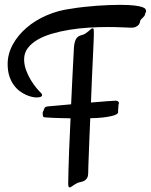

<svg xmlns="http://www.w3.org/2000/svg" viewBox="-20 -725 635 808"><path d="M375 -580.1Q375 -576.2 374 -550.8Q373 -525.4 371.1 -485.6Q369.1 -445.8 366.9 -395.8Q364.7 -345.7 362.8 -293.5Q402.3 -296.9 430.9 -299.1Q459.5 -301.3 467.8 -301.3Q473.1 -301.3 476.8 -298.3Q480.5 -295.4 480.5 -291.5Q480.5 -289.6 480 -288.6Q478.5 -284.7 478.5 -280.8Q478.5 -273.9 477.8 -270.8Q477.1 -267.6 477.1 -260.3V-252.4Q477.1 -248.5 470.7 -244.4Q464.4 -240.2 450.4 -236.8Q436.5 -233.4 414.3 -230.7Q392.1 -228 359.9 -227.5Q357.9 -185.5 356.4 -147.2Q355 -108.9 353.8 -77.9Q352.5 -46.9 351.8 -25.1Q351.1 -3.4 351.1 4.4Q351.1 9.8 349.9 15.4Q348.6 21 345.2 26.1Q341.8 31.2 335.7 35.2Q329.6 39.1 319.3 41Q310.5 42.5 303.5 46.1Q296.4 49.8 290.8 53.7Q285.2 57.6 280.8 60.5Q276.4 63.5 272.5 63.5Q270 63.5 269 61.3Q268.1 59.1 267.6 55.9Q267.1 52.7 267.1 49.6Q267.1 46.4 267.1 43.9Q267.1 27.3 268.1 -7.3Q268.6 -37.1 270.8 -89.8Q272.9 -142.6 276.9 -227.1Q255.4 -227.5 235.6 -228Q215.8 -228.5 200.2 -229.2Q184.6 -230 174.8 -230.7Q165 -231.4 163.6 -232.4Q161.1 -234.4 160.4 -238Q159.7 -241.7 159.7 -247.1Q159.7 -251 159.9 -252.4Q160.2 -253.9 160.9 -255.1Q161.6 -256.3 162.8 -258.5Q164.1 -260.7 165.5 -266.1Q167 -271 170.2 -273.7Q173.3 -276.4 181.6 -277.3Q205.1 -279.3 229.7 -281.5Q254.4 -283.7 279.3 -286.1Q281.7 -335.4 284.4 -393.8Q287.1 -452.1 291 -522Q292 -543.9 298.8 -558.6Q305.7 -573.2 323.2 -577.1Q332 -579.1 339.1 -583.7Q346.2 -588.4 352.1 -593.3Q357.9 -598.1 362.3 -602.1Q366.7 -606 369.6 -606Q374 -606 374.5 -598.4Q375 -590.8 375 -580.1ZM590.3 -665Q589.4 -659.7 586.2 -656.2Q583 -652.8 579.6 -649.4Q576.2 -646 573 -642.6Q569.8 -639.2 569.3 -633.8Q567.9 -622.6 557.6 -615.5Q547.4 -608.4 533.7 -608.4Q522 -608.4 494.6 -609.9Q467.3 -611.3 432.1 -611.3Q393.1 -611.3 352.1 -608.6Q311 -606 272 -599.6Q232.9 -593.3 198.2 -583Q163.6 -572.8 137.7 -557.6Q111.8 -542.5 96.7 -522.2Q81.5 -502 81.5 -475.6Q81.5 -451.7 90.1 -429Q98.6 -406.2 110.1 -387.5Q121.6 -368.7 133.5 -354.5Q145.5 -340.3 152.3 -334Q157.2 -329.6 157.2 -324.7Q157.2 -314.9 132.3 -314.9Q126 -314.9 114.5 -317.4Q103 -319.8 89.8 -325.7Q76.7 -331.5 62.7 -341.8Q48.8 -352.1 37.6 -367.7Q26.4 -383.3 19.3 -404.8Q12.2 -426.3 12.2 -455.6Q12.2 -497.6 33.4 -536.9Q54.7 -576.2 91.1 -607.7Q127.4 -639.2 176.3 -660.4Q225.1 -681.6 280.3 -688.5Q306.2 -692.9 333.3 -695.8Q360.4 -698.7 386.7 -700.7Q413.1 -702.6 437.7 -703.6Q462.4 -704.6 483.4 -704.6Q522.5 -704.6 544.9 -701.9Q567.4 -699.2 578.4 -695.3Q589.4 -691.4 592 -686.8Q594.7 -682.1 594.7 -678.2Q594.7 -675.3 593 -672.4Q591.3 -669.4 590.3 -665Z"/></svg>

Font: Engagement
Style: Regular
Weight: 400
Designer: Astigmatic (AOETI)
Foundry: Astigmatic (AOETI)
Version: Version 1.000